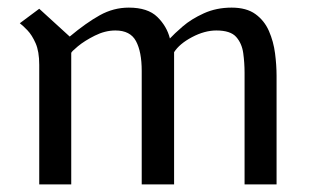

<svg xmlns="http://www.w3.org/2000/svg" viewBox="-20 -484 818 504"><path d="M83 0V-314Q83 -349 73.5 -370.5Q64 -392 52 -404.5Q40 -417 32 -423L83 -461L163 -388Q206 -424 242 -444Q278 -464 318 -464Q368 -464 393 -439.5Q418 -415 426 -383Q437 -395 459.5 -414.5Q482 -434 515 -449Q548 -464 588 -464Q627 -464 650.5 -447Q674 -430 686 -402.5Q698 -375 702 -344Q706 -313 706 -285V0H622V-293Q622 -319 618.5 -344.5Q615 -370 600 -387Q585 -404 548 -404Q517 -404 484 -386.5Q451 -369 437 -347V0H352V-298Q352 -348 337 -376Q322 -404 283 -404Q256 -404 229 -390.5Q202 -377 184.5 -362.5Q167 -348 167 -345V0Z"/></svg>

Font: Belleza
Style: Regular
Weight: 400
Designer: Eduardo Rodriguez Tunni
Foundry: Eduardo Rodriguez Tunni
Version: Version 1.003; ttfautohint (v1.8.4.7-5d5b)